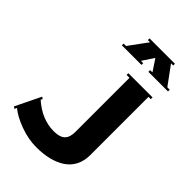

<svg xmlns="http://www.w3.org/2000/svg" viewBox="-278 -1050 1177 1177"><g transform="rotate(45 311.0 -461.5)"><path d="M373 -808.1V-793H203.1V-808.1H224.1L312 -928.2H293V-942.9H513.2V-928.2H494.1L582 -808.1H603V-793H433.1V-808.1H453.1L402.8 -883.8L353 -808.1ZM80.1 -225.1 92.8 -216.8 86.9 -205.1Q176.8 -125 280.8 -125Q332 -125 354.5 -147.2Q377 -169.4 377 -214.8V-685.1H352.1V-700.2H562V-685.1H542V-180.2Q542 -129.4 522 -90.6Q502 -51.8 465.6 -27.8Q429.2 -3.9 380.9 8.1Q332.5 20 273.9 20Q203.6 20 131.3 -6.8Q59.1 -33.7 20 -66.9L13.2 -51.8L0 -60.1Z"/></g></svg>

Font: Copperplate CC
Style: Bold
Weight: 700
Designer: indestructible type*
Foundry: Cowboy Collective
Version: Version 1.000